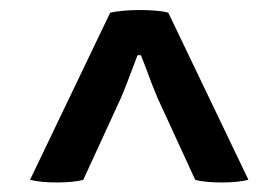

<svg xmlns="http://www.w3.org/2000/svg" viewBox="-20 -674 570 393"><path d="M488.5 -306Q467.5 -300.5 433 -300.5Q418.5 -300.5 404.2 -301.8Q390 -303 379.5 -306L302.5 -473.5Q297.5 -485 291.2 -501.2Q285 -517.5 279 -533.8Q273 -550 268.5 -561H261.5Q257.5 -550 251.2 -533.8Q245 -517.5 238.8 -501.2Q232.5 -485 227.5 -473.5L150.5 -306Q140 -303 125.8 -301.8Q111.5 -300.5 97 -300.5Q62.5 -300.5 41.5 -306L205.5 -648Q215.5 -650.5 231.8 -652Q248 -653.5 266 -653.5Q283 -653.5 298.8 -652.2Q314.5 -651 324.5 -648Z"/></svg>

Font: Signika Negative Light Medium
Style: Regular
Weight: 500
Version: Version 2.001